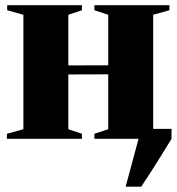

<svg xmlns="http://www.w3.org/2000/svg" viewBox="-20 -522 665 722"><path d="M452.5 180 501 0V-37.5H625V0Q603.5 35 583.8 66.8Q564 98.5 546 126.8Q528 155 511 180ZM6 0V-19L68 -36V-466.5L7 -483.5V-502.5H288V-483.5L237 -466.5V-276L387 -276.5V-466.5L335 -483.5V-502.5H617V-483.5L556 -466.5V-36L618 -19V0H335V-19L387 -36V-242.5L237 -242V-36L288 -19V0Z"/></svg>

Font: Merriweather 144pt Black
Style: Regular
Weight: 900
Version: Version 2.100